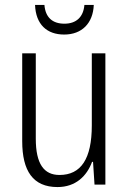

<svg xmlns="http://www.w3.org/2000/svg" viewBox="-20 -748 521 778"><path d="M360 -728H322C318 -679 289 -652 241 -652C192 -652 164 -678 160 -728H122C125 -649 170 -608 240 -608C312 -608 357 -654 360 -728ZM407 -532H352V-240C352 -104 308 -39 221 -39C158 -39 125 -84 125 -186V-532H70V-176C70 -55 114 10 213 10C287 10 332 -35 353 -92H357L363 0H407Z"/></svg>

Font: Noto Sans Armenian Condensed Light
Style: Regular
Weight: 300
Width: 3
Designer: Monotype Design Team
Foundry: Monotype Imaging Inc.
Version: Version 2.008